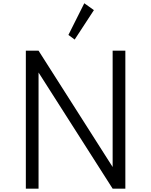

<svg xmlns="http://www.w3.org/2000/svg" viewBox="-20 -1128 904 1148"><path d="M134.5 0V-825H210.5L653.5 -129.5V-825H729.5V0H653.5L210.5 -694.5V0ZM426.5 -891.5 389 -919 484 -1108.5 541.5 -1067.5Z"/></svg>

Font: Spartan Thin
Style: Regular
Weight: 400
Version: Version 1.004